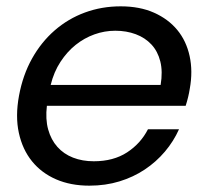

<svg xmlns="http://www.w3.org/2000/svg" viewBox="-20 -577 660 606"><path d="M344 -480Q310 -480 278 -468.5Q246 -457 219 -435.5Q192 -414 171 -382Q150 -350 140 -309H487Q494 -351 486 -383Q478 -415 458 -436.5Q438 -458 408.5 -469Q379 -480 344 -480ZM545 -169Q528 -131 500.5 -98.5Q473 -66 437 -42Q401 -18 357 -4.5Q313 9 262 9Q203 9 157 -11Q111 -31 81 -68Q51 -105 39.5 -157.5Q28 -210 40 -275Q52 -340 81 -392Q110 -444 152.5 -481Q195 -518 248 -537.5Q301 -557 361 -557Q421 -557 466 -537Q511 -517 539.5 -482.5Q568 -448 578.5 -400Q589 -352 579 -297Q575 -271 566 -243H128Q123 -201 132 -168.5Q141 -136 161 -113.5Q181 -91 210.5 -79.5Q240 -68 276 -68Q338 -68 381 -96Q424 -124 447 -169Z"/></svg>

Font: SVN-Poppins
Style: Italic
Weight: 400
Italic angle: -10°
Designer: Ninad Kale (Devanagari), Jonny Pinhorn (Latin)
Foundry: Indian Type Foundry
Version: Version 3.002 2017; ttfautohint (v1.8.3)